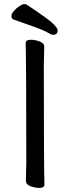

<svg xmlns="http://www.w3.org/2000/svg" viewBox="-20 -906 344 942"><path d="M173 16Q152 16 129.5 7.5Q107 -1 107 -18L109 -107Q109 -589 106 -695Q106 -711 132 -711Q152 -711 174.5 -702.5Q197 -694 197 -677L195 -588Q195 -106 198 0Q198 16 173 16ZM240 -735Q233 -735 212.5 -747Q192 -759 144.5 -775.5Q97 -792 47 -810Q36 -815 36 -828Q36 -838 48 -852Q60 -866 75 -876Q90 -886 99 -886Q106 -886 110 -884Q223 -809 243 -787.5Q263 -766 263 -758Q263 -735 240 -735Z"/></svg>

Font: LXGW WenKai Lite Medium
Style: Regular
Weight: 500
Designer: LXGW / Fontworks Inc.
Foundry: LXGW / Fontworks Inc.
Version: Version 1.511; March 25, 2025